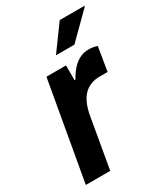

<svg xmlns="http://www.w3.org/2000/svg" viewBox="-180 -808 781 892"><g transform="rotate(-30 210.5 -362.0)"><path d="M11 0 104 -527H209V-448H214Q229 -475 246.5 -495Q264 -515 286.5 -527Q309 -539 337 -539Q352 -539 363.5 -536.5Q375 -534 382 -531L361 -404H319Q292 -404 270.5 -395.5Q249 -387 232.5 -370Q216 -353 205 -326.5Q194 -300 188 -265L142 0ZM192 -591 289 -724H421V-720L291 -591Z"/></g></svg>

Font: Archivo SemiCondensed
Style: Bold Italic
Weight: 700
Width: 4
Italic angle: -10°
Designer: Hector Gatti
Foundry: Omnibus-Type
Version: Version 2.001